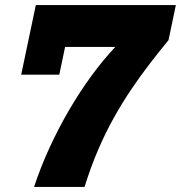

<svg xmlns="http://www.w3.org/2000/svg" viewBox="-20 -741 717 761"><path d="M115 0Q141 -79 176.5 -156Q212 -233 254 -305Q296 -377 342.5 -440.5Q389 -504 437 -555H238L215 -445H64L122 -721H677L648 -582Q611 -537 574 -489Q537 -441 501.5 -388.5Q466 -336 432.5 -276.5Q399 -217 369.5 -148.5Q340 -80 315 0Z"/></svg>

Font: Mona Sans ExtraLight Black
Style: Italic
Weight: 900
Italic angle: -11.6951°
Version: Version 2.000